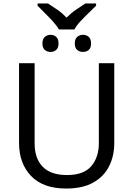

<svg xmlns="http://www.w3.org/2000/svg" viewBox="-20 -1079 771 1109"><path d="M320 -909Q307 -932 285 -956Q263 -980 239 -1003.5Q215 -1027 197 -1046V-1059H257Q283 -1042 311 -1023Q339 -1004 364 -977Q391 -1004 419 -1023Q447 -1042 473 -1059H535V-1046Q516 -1027 491.5 -1003.5Q467 -980 444.5 -956Q422 -932 410 -909ZM272 -779Q253 -779 239 -790.5Q225 -802 225 -828Q225 -854 239 -866Q253 -878 272 -878Q291 -878 304.5 -866Q318 -854 318 -828Q318 -802 304.5 -790.5Q291 -779 272 -779ZM459 -779Q440 -779 426 -790.5Q412 -802 412 -828Q412 -854 426 -866Q440 -878 459 -878Q479 -878 492.5 -866Q506 -854 506 -828Q506 -802 492.5 -790.5Q479 -779 459 -779ZM640 -252Q640 -178 610 -118.5Q580 -59 518.5 -24.5Q457 10 362 10Q229 10 159.5 -62.5Q90 -135 90 -254V-714H180V-251Q180 -164 226.5 -116Q273 -68 367 -68Q464 -68 507.5 -119.5Q551 -171 551 -252V-714H640Z"/></svg>

Font: RS Noto Sans
Style: Regular
Weight: 400
Designer: Monotype Design Team
Foundry: Monotype Imaging Inc.
Version: Version 3.10